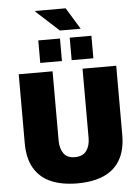

<svg xmlns="http://www.w3.org/2000/svg" viewBox="-67 -1118 859 1181"><g transform="rotate(-5 362.0 -527.5)"><path d="M363 12Q268 12 200.5 -17Q133 -46 97 -107Q61 -168 61 -262V-688H270V-260Q270 -212 291.5 -181Q313 -150 361 -150Q410 -150 432.5 -181Q455 -212 455 -260V-688H663V-262Q663 -168 627.5 -107Q592 -46 525 -17Q458 12 363 12ZM199 -746V-885H333V-746ZM393 -746V-885H527V-746ZM465 -934H337L196 -1063L197 -1067H384Z"/></g></svg>

Font: Archivo SemiCondensed Black
Style: Regular
Weight: 900
Width: 4
Designer: Hector Gatti
Foundry: Omnibus-Type
Version: Version 2.001